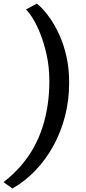

<svg xmlns="http://www.w3.org/2000/svg" viewBox="-32 -877 476 1062"><path d="M350.5 -418.5Q350.5 -322.5 327.5 -233.8Q304.5 -145 262.5 -69Q220.5 7 163 66.8Q105.5 126.5 37 165.5L-12.5 130.5Q41 89 82.5 41.2Q124 -6.5 154 -60.2Q184 -114 203 -173Q222 -232 231.5 -295.8Q241 -359.5 241 -427Q241 -505.5 226.2 -572.8Q211.5 -640 190 -692.8Q168.5 -745.5 147 -779.2Q125.5 -813 111.5 -824.5L171.5 -857Q182.5 -850 203.5 -827.8Q224.5 -805.5 249.8 -768.5Q275 -731.5 298 -680.2Q321 -629 335.8 -563.5Q350.5 -498 350.5 -418.5Z"/></svg>

Font: Merriweather SemiBold
Style: Italic
Weight: 600
Italic angle: -7.8°
Version: Version 2.101